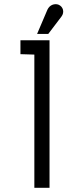

<svg xmlns="http://www.w3.org/2000/svg" viewBox="-20 -891 400 911"><path d="M215 0V-700H77V-634L143 -632V0ZM209 -730 272 -813C287 -833 280 -860 257 -869C240 -875 216 -869 205 -845L156 -730Z"/></svg>

Font: Advent Pro
Style: Medium
Weight: 500
Designer: Andreas Kalpakidis
Foundry: Andreas Kalpakidis
Version: Version 2.002 2008